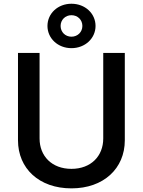

<svg xmlns="http://www.w3.org/2000/svg" viewBox="-20 -1016 779 1047"><path d="M369.6 11.2C544.9 11.2 660.6 -97.2 660.6 -251V-727.5H543V-260.7C543 -165 476.1 -95.2 369.6 -95.2C262.7 -95.2 195.8 -165 195.8 -260.7V-727.5H78.1V-251C78.1 -97.2 193.4 11.2 369.6 11.2ZM369.6 -753.4C444.3 -753.4 501 -807.1 501 -874.5C501 -942.4 444.3 -995.6 369.6 -995.6C295.4 -995.6 238.8 -942.4 238.8 -874.5C238.8 -807.1 295.4 -753.4 369.6 -753.4ZM369.6 -815.9C335.9 -815.9 310.5 -841.3 310.5 -874.5C310.5 -907.7 335.9 -933.1 369.6 -933.1C403.8 -933.1 429.2 -907.7 429.2 -874.5C429.2 -841.3 403.3 -815.9 369.6 -815.9Z"/></svg>

Font: Raveo Medium
Style: Regular
Weight: 500
Designer: Jakub Foglar, Rasmus Andersson (Inter)
Foundry: Jakubfoglar.com
Version: Version 1.100;Glyphs 3.2.3 (3260)